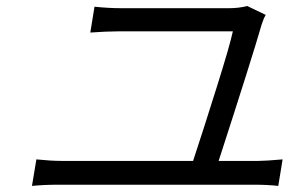

<svg xmlns="http://www.w3.org/2000/svg" viewBox="-20 -664 996 630"><path d="M84.9 -54 99.4 -141Q147.4 -136 182.5 -136H613.6Q649.5 -245 692.1 -380.9Q734.7 -516.7 744 -561.1H366.8Q330.3 -561.1 276.3 -557.2L290.1 -642Q336.6 -637.1 378.6 -637.1H731.5Q763.1 -637.1 791.5 -644.2L851.9 -615.1Q843.8 -600.9 838.4 -583.1Q806.8 -473.4 697.4 -136H827.4Q850.1 -136 907.3 -141L893.1 -54Q858 -57.9 814.6 -57.9H169.7Q125.4 -57.9 84.9 -54Z"/></svg>

Font: Karasuma Gothic
Style: Italic
Weight: 400
Italic angle: -9.39999°
Designer: Rasmus Andersson / Ryoko Nishizuka
Foundry: Genbu
Version: Version 1.00